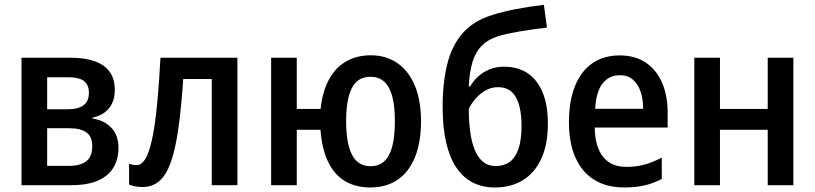

<svg xmlns="http://www.w3.org/2000/svg" viewBox="-20 -786 3459 815"><path d="M467.3 -404.3Q467.3 -356.9 442.9 -326.7Q418.5 -296.4 372.6 -286.6V-282.7Q421.9 -275.9 452.4 -243.9Q482.9 -211.9 482.9 -158.7Q482.9 -110.4 461.7 -74.7Q440.4 -39.1 396 -19.5Q351.6 0 282.7 0H71.3V-541H279.8Q337.4 -541 379.6 -526.9Q421.9 -512.7 444.6 -482.4Q467.3 -452.1 467.3 -404.3ZM371.6 -165.5Q371.6 -206.1 346.7 -223.9Q321.8 -241.7 273.4 -241.7H180.2V-82H273.9Q321.3 -82 346.4 -101.8Q371.6 -121.6 371.6 -165.5ZM357.4 -392.6Q357.4 -425.3 336.7 -441.7Q315.9 -458 272.5 -458H180.2V-322.3H267.6Q313 -322.3 335.2 -339.6Q357.4 -356.9 357.4 -392.6Z M987.8 0H878.9V-450.7H757.8Q749.5 -328.6 737.3 -241.7Q725.1 -154.8 705.8 -99.6Q686.5 -44.4 657.2 -18.3Q627.9 7.8 585 7.8Q568.4 7.8 554 5.1Q539.6 2.4 527.8 -2.4V-91.3Q534.7 -88.4 542.7 -86.7Q550.8 -85 559.6 -85Q576.2 -85 589.6 -101.1Q603 -117.2 614 -151.4Q625 -185.5 633.8 -239.5Q642.6 -293.5 649.2 -368.4Q655.8 -443.4 661.1 -541H987.8Z M1767.1 -271.5Q1767.1 -181.6 1741.5 -118.7Q1715.8 -55.7 1667.7 -22.9Q1619.6 9.8 1551.8 9.8Q1490.7 9.8 1445.3 -16.8Q1399.9 -43.5 1373.3 -97.9Q1346.7 -152.3 1340.3 -234.9H1239.7V0H1130.9V-541H1239.7V-323.7H1340.8Q1348.6 -397 1376 -447.8Q1403.3 -498.5 1448.5 -524.9Q1493.7 -551.3 1554.2 -551.3Q1618.7 -551.3 1666.5 -518.3Q1714.4 -485.4 1740.7 -422.9Q1767.1 -360.4 1767.1 -271.5ZM1449.2 -271Q1449.2 -209 1460.2 -166.5Q1471.2 -124 1494.1 -102.3Q1517.1 -80.6 1552.7 -80.6Q1588.9 -80.6 1611.8 -102.1Q1634.8 -123.5 1645.5 -166.3Q1656.2 -209 1656.2 -271.5Q1656.2 -333.5 1645.3 -375.5Q1634.3 -417.5 1611.6 -438.7Q1588.9 -460 1552.2 -460Q1516.1 -460 1493.4 -438.7Q1470.7 -417.5 1460 -375.5Q1449.2 -333.5 1449.2 -271Z M1858.9 -331.5Q1858.9 -437.5 1879.2 -516.6Q1899.4 -595.7 1946 -647.5Q1992.7 -699.2 2070.8 -722.7Q2115.2 -736.8 2169.7 -747.3Q2224.1 -757.8 2288.6 -765.6L2301.8 -668.9Q2277.3 -666 2248 -662.1Q2218.8 -658.2 2188.7 -653.1Q2158.7 -647.9 2132.6 -642.3Q2106.4 -636.7 2087.9 -629.9Q2048.8 -616.7 2023.7 -590.8Q1998.5 -564.9 1985.8 -523.2Q1973.1 -481.4 1969.7 -419.4H1976.1Q1987.8 -441.4 2008.5 -460.4Q2029.3 -479.5 2057.4 -491.2Q2085.4 -502.9 2119.1 -502.9Q2178.7 -502.9 2220.2 -474.9Q2261.7 -446.8 2283.7 -392.8Q2305.7 -338.9 2305.7 -261.2Q2305.7 -173.8 2278.1 -113.3Q2250.5 -52.7 2200.2 -21.5Q2149.9 9.8 2080.1 9.8Q2027.8 9.8 1986.8 -11.2Q1945.8 -32.2 1917.2 -74.5Q1888.7 -116.7 1873.8 -180.9Q1858.9 -245.1 1858.9 -331.5ZM2085 -81.1Q2119.1 -81.1 2143.6 -98.9Q2168 -116.7 2180.9 -154.5Q2193.8 -192.4 2193.8 -251.5Q2193.8 -330.6 2169.9 -373.3Q2146 -416 2093.3 -416Q2064 -416 2038.8 -400.9Q2013.7 -385.7 1995.8 -364Q1978 -342.3 1969.7 -322.8Q1970.2 -270.5 1976.1 -226.3Q1981.9 -182.1 1995.4 -149.4Q2008.8 -116.7 2030.8 -98.9Q2052.7 -81.1 2085 -81.1Z M2610.4 -550.8Q2675.8 -550.8 2721.2 -520.3Q2766.6 -489.7 2790.3 -435.1Q2814 -380.4 2814 -307.1V-244.6H2504.4Q2505.9 -162.6 2540 -120.1Q2574.2 -77.6 2638.7 -77.6Q2680.2 -77.6 2715.6 -87.2Q2751 -96.7 2789.1 -117.2V-26.4Q2753.9 -7.8 2716.1 1Q2678.2 9.8 2629.4 9.8Q2554.2 9.8 2501.7 -23.2Q2449.2 -56.2 2422.1 -118.2Q2395 -180.2 2395 -267.1Q2395 -357.9 2420.9 -421.4Q2446.8 -484.9 2494.9 -517.8Q2543 -550.8 2610.4 -550.8ZM2611.3 -466.8Q2565.4 -466.8 2537.8 -431.6Q2510.3 -396.5 2506.3 -324.2H2710Q2710 -365.7 2699 -397.7Q2688 -429.7 2666.3 -448.2Q2644.5 -466.8 2611.3 -466.8Z M3036.1 -541V-323.7H3238.8V-541H3347.7V0H3238.8V-234.9H3036.1V0H2927.2V-541Z"/></svg>

Font: Open Sans SemiCondensed SemiBold
Style: Regular
Weight: 600
Width: 4
Designer: Monotype Design Team
Foundry: Monotype Imaging Inc.
Version: Version 3.000